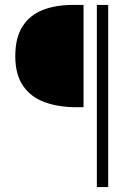

<svg xmlns="http://www.w3.org/2000/svg" viewBox="-20 -679 555 779"><path d="M373 80V-659H419V80ZM291 -244Q217 -244 161 -264.5Q105 -285 73.5 -331Q42 -377 42 -451Q42 -526 71.5 -572Q101 -618 153.5 -638.5Q206 -659 275 -659H319V-244Z"/></svg>

Font: Source Sans 3 Light
Style: Regular
Weight: 300
Designer: Paul D. Hunt
Foundry: Adobe
Version: Version 3.052;hotconv 1.1.0;makeotfexe 2.6.0